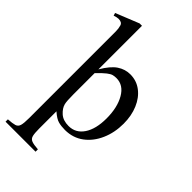

<svg xmlns="http://www.w3.org/2000/svg" viewBox="-255 -698 961 961"><g transform="rotate(45 225.5 -218.0)"><path d="M421.9 -217.3Q421.9 -154.3 398.9 -102.1Q376 -49.8 334.5 -18.8Q293 12.2 236.8 12.7Q210 12.7 189.5 7.3Q168.9 2 140.1 -23.4V99.1Q140.1 130.9 144 147Q147.9 163.1 162.6 168.9Q177.2 174.8 209 176.8V193.4H-3.4V176.8Q27.8 174.8 43 170.2Q58.1 165.5 62.7 149.4Q67.4 133.3 67.4 97.2V-516.6Q67.4 -536.1 62.3 -553.5Q57.1 -570.8 32.7 -570.8Q22.5 -570.8 3.9 -564.5L-0.5 -579.1L123.5 -628.9H140.1V-320.3Q171.4 -374 202.9 -395Q234.4 -416 270.5 -416Q315.4 -416 349.6 -389.9Q383.8 -363.8 402.8 -318.8Q421.9 -273.9 421.9 -217.3ZM342.8 -175.8Q342.8 -252.9 313.7 -303.2Q284.7 -353.5 234.9 -353.5Q222.7 -353.5 211.7 -350.8Q200.7 -348.1 184.6 -335.7Q168.5 -323.2 140.1 -293.9V-143.1Q140.1 -95.7 144.5 -78.1Q150.4 -55.2 173.1 -34.7Q195.8 -14.2 234.9 -14.2Q284.7 -14.2 313.7 -57.4Q342.8 -100.6 342.8 -175.8Z"/></g></svg>

Font: Scheherazade New
Style: Regular
Weight: 400
Designer: SIL International
Foundry: SIL International
Version: Version 4.000